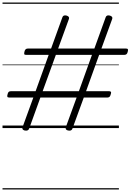

<svg xmlns="http://www.w3.org/2000/svg" viewBox="-20 -1018 1037 1526"><path d="M175 19Q152 12 159 -7L245 -243H52Q41 -243 38.5 -249Q36 -255 40 -268Q43 -282 49 -287.5Q55 -293 66 -293H263L367 -582H186Q175 -582 173 -587.5Q171 -593 174 -606Q177 -620 183.5 -626Q190 -632 200 -632H386L476 -881Q483 -901 510 -894Q534 -886 528 -868L442 -632H730L820 -881Q827 -901 854 -894Q878 -886 872 -868L786 -632H983Q994 -632 996.5 -626Q999 -620 995 -606Q992 -593 985.5 -587.5Q979 -582 969 -582H768L664 -293H848Q858 -293 861.5 -287.5Q865 -282 860 -268Q857 -255 851 -249Q845 -243 835 -243H646L555 6Q548 25 520 19Q508 16 504 9.5Q500 3 503 -7L589 -243H301L211 6Q203 25 175 19ZM319 -293H607L711 -582H424ZM0 478H925V488H0ZM0 -20H925V0H0ZM0 -505H925V-500H0ZM0 -998H925V-988H0Z"/></svg>

Font: Playwrite AU SA Guides
Style: Regular
Weight: 400
Designer: Veronika Burian, José Scaglione
Foundry: TypeTogether
Version: Version 1.003